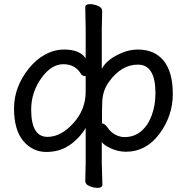

<svg xmlns="http://www.w3.org/2000/svg" viewBox="-20 -732 906 930"><path d="M583 -68Q631 -68 664.5 -97Q698 -126 715.5 -175Q733 -224 733 -281Q733 -419 648 -419Q568 -419 508 -336Q476 -293 475 -232Q474 -213 474 -136L471 -135Q487 -135 501.5 -113.5Q516 -92 538 -80Q560 -68 583 -68ZM210 -69Q275 -69 335 -135Q395 -201 395 -287V-363Q395 -364 388.5 -364Q382 -364 374 -371Q346 -421 287 -421Q228 -421 179.5 -352.5Q131 -284 131 -201Q131 -69 210 -69ZM453 178Q434 178 413.5 169.5Q393 161 393 145L395 58V-112Q363 -60 315.5 -28Q268 4 204 4Q138 4 93 -49Q48 -102 48 -207Q48 -312 121 -402Q155 -444 199 -468Q243 -492 291 -492Q367 -492 395 -449V-594L393 -697Q393 -712 416 -712Q434 -712 454.5 -703.5Q475 -695 475 -679L473 -593V-398Q497 -446 575 -478Q611 -492 648 -492Q729 -492 773 -437.5Q817 -383 817 -277Q817 -171 752.5 -84Q688 3 590 3Q554 3 519 -12.5Q484 -28 473 -44V59L476 162Q476 178 453 178Z"/></svg>

Font: LXGW WenKai Medium
Style: Regular
Weight: 500
Designer: LXGW / Fontworks Inc.
Foundry: LXGW / Fontworks Inc.
Version: Version 1.501; October 10, 2024